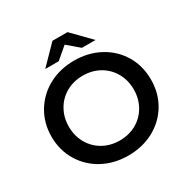

<svg xmlns="http://www.w3.org/2000/svg" viewBox="-183 -987 1140 1161"><g transform="rotate(-30 387.0 -406.5)"><path d="M387.5 9Q289 9 210 -33.5Q131 -76 85.5 -152Q40 -228 40 -322Q40 -416 85.5 -492Q131 -568 210 -610.5Q289 -653 387.5 -653Q486 -653 565 -610.5Q644 -568 689 -492.5Q734 -417 734 -322Q734 -227 689 -151.5Q644 -76 565 -33.5Q486 9 387.5 9ZM387.5 -96Q452 -96 503.5 -125Q555 -154 584.5 -206Q614 -258 614 -322Q614 -386 584.5 -438Q555 -490 503.5 -519Q452 -548 387.5 -548Q323 -548 271.5 -519Q220 -490 190.5 -438Q161 -386 161 -322Q161 -258 190.5 -206Q220 -154 271.5 -125Q323 -96 387.5 -96ZM468 -696 387 -765 306 -696H212L335 -822H440L563 -696Z"/></g></svg>

Font: Montserrat Ace
Style: Bold
Weight: 600
Designer: Julieta Ulanovsky
Foundry: Julieta Ulanovsky
Version: Version 1